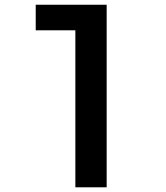

<svg xmlns="http://www.w3.org/2000/svg" viewBox="-20 -798 707 818"><path d="M434.4 0H301.1V-668.9H132.2V-777.8H434.4Z"/></svg>

Font: Paperlogy 6 SemiBold
Style: Regular
Weight: 600
Designer: redesigned by Lee Juim, glyphs from Gmarket Sans & Montserrat
Foundry: PT&
Version: Version 1.001